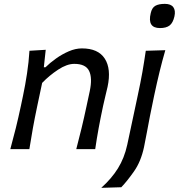

<svg xmlns="http://www.w3.org/2000/svg" viewBox="-20 -752 902 968"><path d="M32 0Q47 -55 59.8 -106.5Q72.5 -158 85.5 -219L96 -269Q107.5 -323.5 116.2 -381.2Q125 -439 128.5 -496L210.5 -501L201 -413H209.5Q231 -434.5 261.8 -456.5Q292.5 -478.5 326.5 -493.2Q360.5 -508 393 -508Q475 -508 508.2 -456.5Q541.5 -405 522.5 -315Q518 -294 512 -270.8Q506 -247.5 500 -219Q487 -158 477.5 -106.5Q468 -55 460 0H364.5Q379 -55 391.2 -105.8Q403.5 -156.5 416 -215.5L432.5 -292.5Q446.5 -359 429.2 -394.5Q412 -430 354.5 -430Q317.5 -430 273 -400.8Q228.5 -371.5 192.5 -334L167.5 -216Q155 -156.5 145.8 -105.8Q136.5 -55 128 0ZM490.5 195Q542.5 148.5 574.8 96.5Q607 44.5 621.5 -22L663.5 -219L674 -268.5Q688.5 -335.5 697.8 -388.2Q707 -441 715 -496L813.5 -499Q797.5 -443.5 784.5 -390.2Q771.5 -337 757 -269Q744.5 -211 736 -166.5Q727.5 -122 720.5 -84.5Q713.5 -47 706 -10Q690.5 62.5 655.5 112.2Q620.5 162 591.5 192ZM786.5 -610.5Q721.5 -610.5 740 -686Q746 -713 763.2 -722.8Q780.5 -732.5 811 -732.5Q841.5 -732.5 853.8 -715.8Q866 -699 859.5 -669.5Q852 -636.5 835 -623.5Q818 -610.5 786.5 -610.5Z"/></svg>

Font: Commissioner Flair
Style: Italic
Weight: 400
Italic angle: -12°
Designer: Kostas Bartsokas
Foundry: Kostas Bartsokas
Version: Version 1.000; ttfautohint (v1.8.3)